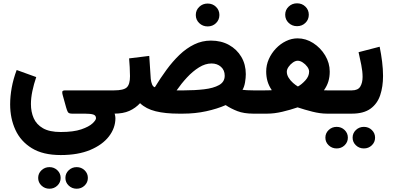

<svg xmlns="http://www.w3.org/2000/svg" viewBox="-20 -689 2382 1164"><path d="M348.1 251Q240.7 251 173.1 209.5Q105.5 168 73.5 98.4Q41.5 28.8 41.5 -56.2Q41.5 -104.5 51 -157.2Q60.5 -210 81.1 -264.6L199.7 -221.7Q185.1 -179.2 176.3 -137.2Q167.5 -95.2 167.5 -58.1Q167.5 -10.7 184.3 27.6Q201.2 65.9 240.7 88.6Q280.3 111.3 348.1 111.3Q425.8 111.3 472.7 95.2Q519.5 79.1 540.8 59.1Q562 39.1 562 27.8Q562 10.7 545.7 5.4Q529.3 0 493.7 0H416.5Q396.5 0 391.1 -10.3Q385.7 -20.5 380.9 -37.6L359.9 -113.3Q356.4 -125.5 357.7 -133.3Q358.9 -141.1 376.5 -141.1H671.4V0H675.3Q679.7 17.1 679.7 27.3Q679.7 86.9 640.4 137.9Q601.1 189 527.1 220Q453.1 251 348.1 251ZM376.5 389.6Q376.5 362.3 396.5 343.3Q416.5 324.2 444.8 324.2Q473.1 324.2 492.9 343.3Q512.7 362.3 512.7 389.6Q512.7 417 492.9 436Q473.1 455.1 444.8 455.1Q416.5 455.1 396.5 436Q376.5 417 376.5 389.6ZM211.4 389.6Q211.4 362.3 231.4 343.3Q251.5 324.2 279.8 324.2Q308.1 324.2 327.9 343.3Q347.7 362.3 347.7 389.6Q347.7 417 327.9 436Q308.1 455.1 279.8 455.1Q251.5 455.1 231.4 436Q211.4 417 211.4 389.6Z M1167 -598.1Q1167 -627.4 1188 -647.5Q1209 -667.5 1238.8 -667.5Q1269 -667.5 1289.6 -647.5Q1310.1 -627.4 1310.1 -598.1Q1310.1 -568.8 1289.6 -548.8Q1269 -528.8 1238.8 -528.8Q1209 -528.8 1188 -548.8Q1167 -568.8 1167 -598.1ZM1089.4 0H1063.5Q982.4 0 923.8 -14.4Q865.2 -28.8 829.1 -63.5Q801.8 -33.7 764.2 -16.8Q726.6 0 671.4 0H651.4L651.9 -141.1H671.4Q729.5 -141.1 748.8 -159.4Q768.1 -177.7 768.1 -227.1Q768.1 -254.9 766.4 -282Q764.6 -309.1 762.7 -335L884.8 -350.1L894 -210.9Q896 -191.4 902.1 -177Q908.2 -162.6 918.9 -160.2Q952.1 -214.8 989.3 -265.6Q1026.4 -316.4 1068.1 -356.4Q1109.9 -396.5 1157.5 -419.7Q1205.1 -442.9 1258.8 -442.9Q1320.8 -442.9 1368.4 -416.5Q1416 -390.1 1443.1 -344.2Q1470.2 -298.3 1470.2 -239.3Q1470.2 -217.8 1465.6 -189.9Q1460.9 -162.1 1450.2 -144.5Q1461.4 -143.1 1477.5 -142.1Q1493.7 -141.1 1516.1 -141.1H1530.8V0H1516.6Q1458.5 0 1418.9 -15.4Q1379.4 -30.8 1348.1 -51.8Q1297.4 -29.3 1230.2 -14.6Q1163.1 0 1089.4 0ZM1262.2 -304.2Q1224.6 -304.2 1186.5 -280.5Q1148.4 -256.8 1113.8 -219.5Q1079.1 -182.1 1050.8 -141.1H1095.2Q1161.1 -141.1 1217.5 -147.7Q1273.9 -154.3 1308.1 -173.3Q1342.3 -192.4 1342.3 -230Q1342.3 -263.7 1319.6 -283.9Q1296.9 -304.2 1262.2 -304.2Z M1709 -599.6Q1709 -628.9 1730 -648.9Q1751 -668.9 1780.8 -668.9Q1811 -668.9 1831.5 -648.9Q1852.1 -628.9 1852.1 -599.6Q1852.1 -570.3 1831.5 -550.3Q1811 -530.3 1780.8 -530.3Q1751 -530.3 1730 -550.3Q1709 -570.3 1709 -599.6ZM1979 -254.9Q1979 -223.1 1970.9 -195.8Q1962.9 -168.5 1943.8 -141.6Q1955.1 -141.1 1964.4 -141.1Q1973.6 -141.1 1981.4 -141.1H2028.3V0H1961.9Q1921.4 0 1874 -12Q1826.7 -23.9 1784.2 -38.1Q1740.2 -22.9 1691.7 -11.5Q1643.1 0 1600.1 0H1511.2V-141.1H1584Q1595.2 -141.1 1604.7 -141.4Q1614.3 -141.6 1627.9 -142.1Q1609.4 -169.4 1601.6 -197Q1593.8 -224.6 1593.8 -255.9Q1593.8 -294.4 1609.6 -330.3Q1625.5 -366.2 1652.6 -394.8Q1679.7 -423.3 1713.9 -439.9Q1748 -456.5 1784.2 -456.5Q1834 -456.5 1878.7 -428Q1923.3 -399.4 1951.2 -353.3Q1979 -307.1 1979 -254.9ZM1785.2 -320.8Q1771 -320.8 1755.6 -310.1Q1740.2 -299.3 1729.5 -283.9Q1718.8 -268.6 1718.8 -253.9Q1718.8 -235.8 1729.7 -218Q1740.7 -200.2 1756.6 -186.3Q1772.5 -172.4 1786.1 -164.6Q1808.6 -176.8 1831.3 -201.7Q1854 -226.6 1854 -254.9Q1854 -269.5 1842.5 -284.9Q1831.1 -300.3 1815.2 -310.5Q1799.3 -320.8 1785.2 -320.8Z M2112.8 0H2007.8V-141.1H2113.3Q2150.4 -141.1 2164.3 -164.3Q2178.2 -187.5 2178.2 -223.1Q2178.2 -256.3 2170.2 -295.7Q2162.1 -335 2153.8 -372.6L2281.7 -405.8Q2291 -359.9 2296.6 -314.7Q2302.2 -269.5 2302.2 -228.5Q2302.2 -163.6 2284.9 -111.8Q2267.6 -60.1 2226.1 -30Q2184.6 0 2112.8 0ZM2117.7 145.5Q2117.7 118.2 2137.7 99.1Q2157.7 80.1 2186 80.1Q2214.4 80.1 2234.1 99.1Q2253.9 118.2 2253.9 145.5Q2253.9 172.9 2234.1 191.9Q2214.4 210.9 2186 210.9Q2157.7 210.9 2137.7 191.9Q2117.7 172.9 2117.7 145.5ZM1952.6 145.5Q1952.6 118.2 1972.7 99.1Q1992.7 80.1 2021 80.1Q2049.3 80.1 2069.1 99.1Q2088.9 118.2 2088.9 145.5Q2088.9 172.9 2069.1 191.9Q2049.3 210.9 2021 210.9Q1992.7 210.9 1972.7 191.9Q1952.6 172.9 1952.6 145.5Z"/></svg>

Font: Vazirmatn RD FD ExtraBold
Style: Regular
Weight: 800
Designer: Saber Rastikerdar
Foundry: Saber Rastikerdar
Version: Version 33.003